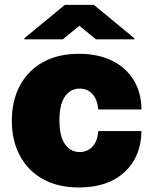

<svg xmlns="http://www.w3.org/2000/svg" viewBox="-20 -779 647 808"><path d="M312.5 9.9Q223.7 9.9 160.5 -25.4Q97.3 -60.7 63.6 -124.1Q29.8 -187.5 29.8 -271.3Q29.8 -355.1 63.6 -418.5Q97.3 -481.9 160.5 -517.2Q223.7 -552.6 312.5 -552.6Q392.8 -552.6 451.5 -523.6Q510.3 -494.7 542.6 -441.9Q574.9 -389.2 575.3 -318.2H393.5Q389.6 -361.2 368.8 -383.7Q348 -406.2 315.3 -406.2Q276.6 -406.2 253.4 -373Q230.1 -339.8 230.1 -272.7Q230.1 -205.6 253.4 -172.4Q276.6 -139.2 315.3 -139.2Q347.7 -139.2 369 -161.8Q390.3 -184.3 393.5 -227.3H575.3Q573.9 -119 503.7 -54.5Q433.6 9.9 312.5 9.9ZM244.3 -613.6 313.9 -670.5 383.5 -613.6H545.5V-617.9L375 -758.5H252.8L82.4 -617.9V-613.6Z"/></svg>

Font: Inter UI Black
Style: Regular
Weight: 900
Designer: Rasmus Andersson
Foundry: rsms
Version: 3.2;8d6f07862